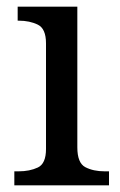

<svg xmlns="http://www.w3.org/2000/svg" viewBox="-20 -556 360 576"><path d="M23 0V-42H36Q69 -42 93.5 -53.5Q118 -65 118 -109V-426Q118 -470 93.5 -482Q69 -494 36 -494H33V-536H212V-114Q212 -67 236 -54.5Q260 -42 294 -42H307V0Z"/></svg>

Font: Noto Serif Yezidi
Style: Regular
Weight: 400
Designer: Dalton Maag Ltd
Foundry: Dalton Maag Ltd
Version: Version 1.001; ttfautohint (v1.8.4.7-5d5b)